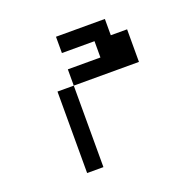

<svg xmlns="http://www.w3.org/2000/svg" viewBox="-96 -471 692 692"><g transform="rotate(-20 250.0 -125.0)"><path d="M375 -312.5H437.5V-187.5H187.5V-250H312.5V-312.5H187.5V-375H375ZM125 -187.5H187.5V125H125Z"/></g></svg>

Font: 寒蝉点阵体 16px
Style: Regular
Weight: 400
Designer: Designed by Warren2060
Foundry: ChillType
Version: Version 1.000